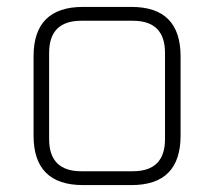

<svg xmlns="http://www.w3.org/2000/svg" viewBox="-20 -535 619 555"><path d="M77 -143V-372Q77 -515 220 -515H360Q502 -515 502 -372V-143Q502 0 360 0H220Q77 0 77 -143ZM122 -133Q122 -40 215 -40H364Q457 -40 457 -133V-382Q457 -475 364 -475H215Q122 -475 122 -382Z"/></svg>

Font: Oxanium ExtraLight ExtraLight
Style: Regular
Weight: 250
Version: Version 2.000